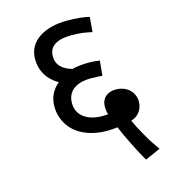

<svg xmlns="http://www.w3.org/2000/svg" viewBox="-106 -716 762 867"><g transform="rotate(-15 275.5 -282.5)"><path d="M179.7 -372.6C148.4 -347.7 131.8 -311.5 131.8 -272.5C131.8 -241.7 139.6 -213.9 154.8 -188.5C185.5 -137.2 249 -104 335.4 -104C349.6 -104 365.7 -105 382.8 -107.4C392.6 -83.5 405.3 -55.7 421.4 -23.9C437 8.3 453.1 38.6 469.7 66.9L541.5 35.2C522.9 10.3 505.4 -16.6 489.3 -45.4C472.7 -74.2 460 -99.1 450.7 -120.1C485.4 -130.4 506.3 -158.7 506.3 -195.8C506.3 -234.4 475.6 -274.4 418.5 -274.4C379.4 -274.4 351.6 -251.5 351.6 -210.4C351.6 -201.2 353 -187 357.4 -175.3C347.7 -174.3 339.4 -173.8 332 -173.8C265.1 -173.8 212.4 -204.1 212.4 -265.6C212.4 -320.8 252.4 -352.1 324.2 -352.1C349.1 -352.1 367.2 -351.1 377.4 -349.6L383.8 -419.4C368.2 -421.9 346.2 -423.3 333 -423.3C304.7 -423.3 278.3 -420.4 254.4 -414.6C207 -428.2 183.6 -454.1 183.6 -491.7C183.6 -539.1 219.7 -563 292 -563C331.5 -563 361.3 -557.1 385.3 -551.8L391.1 -621.6C382.8 -624 368.2 -626.5 348.1 -628.9C327.6 -630.9 307.6 -631.8 287.6 -631.8C181.6 -631.8 103 -585.4 103 -501.5C103 -446.3 128.4 -402.3 179.7 -372.6Z"/></g></svg>

Font: Noto Reveo Sans
Style: Regular
Weight: 400
Designer: Monotype Design team
Foundry: Monotype Imaging Inc.
Version: Version 1.04